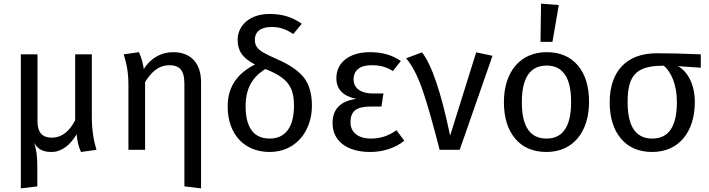

<svg xmlns="http://www.w3.org/2000/svg" viewBox="-20 -827 3916 1060"><path d="M487 -527H395V-163C362 -99 319 -67 266 -67C213 -67 187 -97 187 -156V-527H95V213L186 202V96C186 35 181 -1 169 -38C190 -2 218 12 265 12C322 12 371 -30 403 -86V-85C408 -42 412 -23 427 12L513 0C496 -53 487 -113 487 -180Z M937 -539C868 -539 811 -505 774 -446C768 -483 759 -514 747 -539L663 -527C679 -475 689 -428 689 -357V0H781V-374C818 -434 859 -467 915 -467C970 -467 998 -440 998 -365V202L1090 213V-374C1090 -478 1033 -539 937 -539Z M1508 -501C1474 -516 1449 -528 1432 -538C1399 -558 1387 -577 1387 -608C1387 -649 1416 -678 1479 -678C1524 -678 1558 -667 1599 -639L1646 -696C1594 -732 1541 -750 1468 -750C1357 -750 1292 -684 1292 -608C1292 -548 1317 -507 1388 -471C1287 -421 1237 -344 1237 -240C1237 -83 1331 12 1469 12C1614 12 1702 -104 1702 -243C1702 -310 1687 -362 1656 -401C1625 -439 1575 -472 1508 -501ZM1469 -62C1380 -62 1336 -124 1336 -240C1336 -339 1373 -401 1445 -446C1566 -398 1603 -350 1603 -243C1603 -126 1556 -62 1469 -62Z M2022 -539C1910 -539 1837 -483 1837 -395C1837 -334 1874 -296 1948 -281C1860 -270 1816 -225 1816 -147C1816 -47 1898 12 2023 12C2095 12 2163 -10 2212 -50L2169 -108C2125 -77 2081 -62 2028 -62C1956 -62 1915 -98 1915 -151C1915 -214 1947 -239 2030 -239H2086L2097 -311H2036C1972 -311 1932 -341 1932 -388C1932 -439 1967 -467 2031 -467C2078 -467 2112 -458 2149 -435L2193 -490C2146 -522 2094 -539 2022 -539Z M2222 -505C2254 -469 2283 -413 2310 -338C2337 -262 2369 -149 2407 0H2518L2699 -519L2609 -538L2465 -78C2416 -315 2364 -468 2310 -538Z M2964 -596H3030L3065 -799L2967 -807ZM2998 -539C2850 -539 2762 -428 2762 -263C2762 -178 2783 -111 2824 -62C2865 -13 2923 12 2997 12C3144 12 3232 -99 3232 -264C3232 -349 3212 -416 3171 -465C3130 -514 3072 -539 2998 -539ZM2998 -465C3088 -465 3133 -398 3133 -264C3133 -129 3088 -62 2997 -62C2906 -62 2861 -129 2861 -263C2861 -398 2907 -465 2998 -465Z M3849 -527C3758 -531 3677 -533 3606 -533C3434 -533 3346 -428 3346 -263C3346 -178 3367 -111 3408 -62C3449 -13 3507 12 3581 12C3728 12 3816 -99 3816 -264C3816 -359 3778 -431 3723 -462L3849 -453ZM3581 -62C3490 -62 3445 -129 3445 -263C3445 -410 3491 -464 3640 -464H3645C3686 -429 3717 -359 3717 -264C3717 -129 3672 -62 3581 -62Z"/></svg>

Font: Fira Sans
Style: Regular
Weight: 400
Designer: Carrois Corporate & Edenspiekermann AG
Foundry: Carrois Corporate GbR & Edenspiekermann AG
Version: Version 4.203